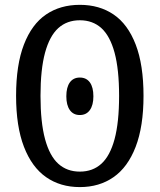

<svg xmlns="http://www.w3.org/2000/svg" viewBox="-20 -762 660 794"><path d="M46.5 -365.7Q46.5 -493.8 79 -577.9Q111.5 -662 170.4 -702Q229.3 -742 310.2 -742Q391 -742 449.8 -702Q508.7 -662 541.1 -577.9Q573.5 -493.8 573.5 -365.7Q573.5 -239.2 541 -154.8Q508.5 -70.5 449.5 -29.4Q390.5 11.7 310.2 11.7Q229.7 11.7 170.7 -29.4Q111.7 -70.5 79.1 -154.8Q46.5 -239.2 46.5 -365.7ZM472.5 -365.7Q472.5 -475 453.8 -544.2Q435 -613.3 399.2 -645.8Q363.3 -678.2 310.2 -678.2Q257 -678.2 221.1 -645.8Q185.2 -613.3 166.3 -544.2Q147.5 -475 147.5 -365.7Q147.5 -256.2 166.3 -186.7Q185.2 -117.2 221.1 -84.8Q257 -52.3 310.2 -52.3Q363.3 -52.3 399.2 -84.8Q435 -117.2 453.8 -186.6Q472.5 -256 472.5 -365.7ZM254.3 -363.8Q254.3 -401 268.8 -421.2Q283.3 -441.3 310 -441.3Q337.2 -441.3 351.7 -421.2Q366.2 -401 366.2 -363.8Q366.2 -327.2 351.6 -306.8Q337 -286.3 310 -286.3Q283.3 -286.3 268.8 -306.8Q254.3 -327.2 254.3 -363.8Z"/></svg>

Font: Monaspace Xenon Var
Style: Regular
Weight: 400
Designer: Riley Cran and the Lettermatic Team
Version: Version 1.000 (Monaspace Xenon Var)